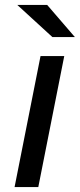

<svg xmlns="http://www.w3.org/2000/svg" viewBox="-20 -757 323 777"><path d="M39 0 144 -530H240L135 0ZM192 -607 50 -737H171L283 -607Z"/></svg>

Font: Montserrat Medium
Style: Italic
Weight: 500
Italic angle: -11.3°
Designer: Julieta Ulanovsky
Foundry: Julieta Ulanovsky
Version: Version 9.000; ttfautohint (v1.8.4.7-5d5b)